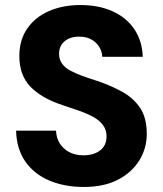

<svg xmlns="http://www.w3.org/2000/svg" viewBox="-20 -732 649 764"><path d="M313 12Q237 12 176.5 -13.5Q116 -39 81 -89Q46 -139 44 -212H203Q204 -183 218 -161Q232 -139 256 -126.5Q280 -114 312 -114Q339 -114 359.5 -122.5Q380 -131 392 -147.5Q404 -164 404 -189Q404 -215 390 -234Q376 -253 351.5 -266.5Q327 -280 295.5 -291Q264 -302 228 -314Q146 -341 101.5 -386.5Q57 -432 57 -509Q57 -573 88.5 -618.5Q120 -664 175 -688Q230 -712 300 -712Q372 -712 427 -687.5Q482 -663 514 -616.5Q546 -570 548 -506H387Q386 -528 374.5 -546Q363 -564 343.5 -575Q324 -586 298 -586Q275 -587 256.5 -579.5Q238 -572 226.5 -556.5Q215 -541 215 -518Q215 -496 226.5 -479.5Q238 -463 259 -451.5Q280 -440 307.5 -430Q335 -420 367 -410Q420 -392 465 -367.5Q510 -343 537 -303.5Q564 -264 564 -199Q564 -142 534.5 -94Q505 -46 449.5 -17Q394 12 313 12Z"/></svg>

Font: DM Sans 18pt Black
Style: Regular
Weight: 900
Designer: Colophon Foundry, Jonny Pinhorn
Foundry: Colophon Foundry
Version: Version 4.004;gftools[0.9.30]